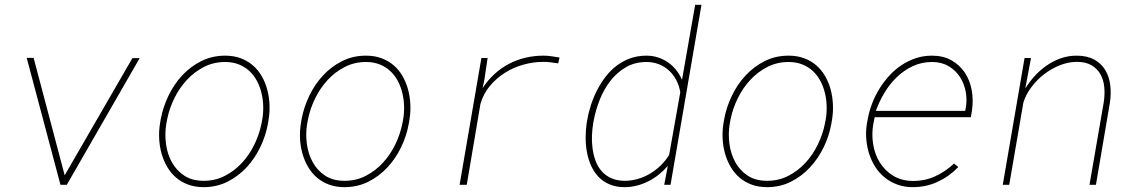

<svg xmlns="http://www.w3.org/2000/svg" viewBox="-20 -770 4735 800"><path d="M249.5 -39.6 531.7 -527.8H562L258.3 0H231.9L91.3 -528.8H120.1Z M649.9 -274.4Q659.2 -323.7 681.9 -371.1Q704.6 -418.5 739 -455.6Q773.4 -492.7 818.6 -515.4Q863.8 -538.1 918 -538.1Q954.1 -538.1 982.9 -527.3Q1011.7 -516.6 1033.4 -497.8Q1055.2 -479 1070.1 -453.4Q1085 -427.7 1093 -398.4Q1101.1 -369.1 1102.8 -337.4Q1104.5 -305.7 1099.6 -274.4L1096.2 -253.9Q1087.4 -204.6 1064.7 -157.2Q1042 -109.9 1007.6 -72.8Q973.1 -35.6 928 -12.9Q882.8 9.8 828.6 9.8Q792.5 9.8 763.7 -1Q734.9 -11.7 713.1 -30.5Q691.4 -49.3 676.5 -75Q661.6 -100.6 653.3 -129.9Q645 -159.2 643.3 -190.9Q641.6 -222.7 646.5 -253.9ZM672.9 -253.9Q666 -212.9 671.6 -170.7Q677.2 -128.4 696 -94.2Q714.8 -60.1 747.6 -38.3Q780.3 -16.6 828.6 -16.6Q877 -16.6 917.2 -37.4Q957.5 -58.1 988.5 -91.8Q1019.5 -125.5 1040 -168Q1060.5 -210.4 1069.3 -253.9L1073.2 -274.4Q1077.6 -301.8 1076.7 -329.8Q1075.7 -357.9 1069.1 -384.3Q1062.5 -410.6 1050 -433.8Q1037.6 -457 1018.8 -474.4Q1000 -491.7 974.9 -501.7Q949.7 -511.7 918 -511.7Q870.1 -511.7 829.6 -491Q789.1 -470.2 758.1 -436.5Q727.1 -402.8 706.3 -360.4Q685.5 -317.9 676.8 -274.4Z M1236.8 -274.4Q1246.1 -323.7 1268.8 -371.1Q1291.5 -418.5 1325.9 -455.6Q1360.4 -492.7 1405.5 -515.4Q1450.7 -538.1 1504.9 -538.1Q1541 -538.1 1569.8 -527.3Q1598.6 -516.6 1620.4 -497.8Q1642.1 -479 1657 -453.4Q1671.9 -427.7 1679.9 -398.4Q1688 -369.1 1689.7 -337.4Q1691.4 -305.7 1686.5 -274.4L1683.1 -253.9Q1674.3 -204.6 1651.6 -157.2Q1628.9 -109.9 1594.5 -72.8Q1560.1 -35.6 1514.9 -12.9Q1469.7 9.8 1415.5 9.8Q1379.4 9.8 1350.6 -1Q1321.8 -11.7 1300 -30.5Q1278.3 -49.3 1263.4 -75Q1248.5 -100.6 1240.2 -129.9Q1231.9 -159.2 1230.2 -190.9Q1228.5 -222.7 1233.4 -253.9ZM1259.8 -253.9Q1252.9 -212.9 1258.5 -170.7Q1264.2 -128.4 1283 -94.2Q1301.8 -60.1 1334.5 -38.3Q1367.2 -16.6 1415.5 -16.6Q1463.9 -16.6 1504.2 -37.4Q1544.4 -58.1 1575.4 -91.8Q1606.4 -125.5 1627 -168Q1647.5 -210.4 1656.2 -253.9L1660.2 -274.4Q1664.6 -301.8 1663.6 -329.8Q1662.6 -357.9 1656 -384.3Q1649.4 -410.6 1637 -433.8Q1624.5 -457 1605.7 -474.4Q1586.9 -491.7 1561.8 -501.7Q1536.6 -511.7 1504.9 -511.7Q1457 -511.7 1416.5 -491Q1376 -470.2 1345 -436.5Q1314 -402.8 1293.2 -360.4Q1272.5 -317.9 1263.7 -274.4Z M2244.1 -538.1Q2261.2 -538.1 2278.1 -535.6Q2294.9 -533.2 2311.5 -530.3L2305.7 -505.9Q2290 -508.3 2274.7 -510.3Q2259.3 -512.2 2243.7 -512.2Q2202.6 -512.2 2161.1 -500.7Q2119.6 -489.3 2084 -466.8Q2048.3 -444.3 2021.2 -411.9Q1994.1 -379.4 1981.9 -337.4L1924.8 0H1895L1985.8 -528.3H2011.7L1998 -436.5L1990.7 -402.8Q2012.2 -435.5 2039.8 -460.9Q2067.4 -486.3 2099.6 -503.4Q2131.8 -520.5 2168.5 -529.3Q2205.1 -538.1 2244.1 -538.1Z M2426.8 -269.5Q2432.1 -301.3 2442.6 -333.5Q2453.1 -365.7 2468.5 -395.5Q2483.9 -425.3 2504.2 -451.4Q2524.4 -477.5 2550 -496.8Q2575.7 -516.1 2606.4 -527.1Q2637.2 -538.1 2673.8 -538.1Q2698.7 -538.1 2721.4 -530.8Q2744.1 -523.4 2763.2 -510.3Q2782.2 -497.1 2797.1 -478.5Q2812 -460 2821.8 -437.5L2876.5 -750H2902.8L2773.9 0H2747.6L2762.7 -79.1Q2746.1 -59.6 2725.8 -43.2Q2705.6 -26.9 2682.4 -15.1Q2659.2 -3.4 2634.3 3.2Q2609.4 9.8 2583 9.8Q2546.4 9.8 2519.3 -2Q2492.2 -13.7 2473.1 -33.9Q2454.1 -54.2 2442.4 -80.8Q2430.7 -107.4 2425.3 -137.5Q2419.9 -167.5 2420.2 -198.7Q2420.4 -230 2424.8 -259.3ZM2452.1 -259.3Q2447.8 -233.9 2446.5 -206.1Q2445.3 -178.2 2449 -151.4Q2452.6 -124.5 2461.4 -100.3Q2470.2 -76.2 2486.1 -57.6Q2502 -39.1 2525.6 -28.1Q2549.3 -17.1 2582 -16.6Q2610.4 -16.6 2637.5 -24.4Q2664.6 -32.2 2688.7 -46.6Q2712.9 -61 2733.2 -80.8Q2753.4 -100.6 2768.1 -124.5L2814.5 -385.7Q2810.1 -412.6 2798.1 -435.8Q2786.1 -459 2767.8 -475.8Q2749.5 -492.7 2725.8 -502.2Q2702.1 -511.7 2673.8 -511.7Q2625 -511.7 2587.6 -489.7Q2550.3 -467.8 2523.2 -432.9Q2496.1 -397.9 2479 -354.7Q2461.9 -311.5 2454.1 -269.5Z M2997.6 -274.4Q3006.8 -323.7 3029.5 -371.1Q3052.2 -418.5 3086.7 -455.6Q3121.1 -492.7 3166.3 -515.4Q3211.4 -538.1 3265.6 -538.1Q3301.8 -538.1 3330.6 -527.3Q3359.4 -516.6 3381.1 -497.8Q3402.8 -479 3417.7 -453.4Q3432.6 -427.7 3440.7 -398.4Q3448.7 -369.1 3450.4 -337.4Q3452.1 -305.7 3447.3 -274.4L3443.8 -253.9Q3435.1 -204.6 3412.4 -157.2Q3389.6 -109.9 3355.2 -72.8Q3320.8 -35.6 3275.6 -12.9Q3230.5 9.8 3176.3 9.8Q3140.1 9.8 3111.3 -1Q3082.5 -11.7 3060.8 -30.5Q3039.1 -49.3 3024.2 -75Q3009.3 -100.6 3001 -129.9Q2992.7 -159.2 2991 -190.9Q2989.3 -222.7 2994.1 -253.9ZM3020.5 -253.9Q3013.7 -212.9 3019.3 -170.7Q3024.9 -128.4 3043.7 -94.2Q3062.5 -60.1 3095.2 -38.3Q3127.9 -16.6 3176.3 -16.6Q3224.6 -16.6 3264.9 -37.4Q3305.2 -58.1 3336.2 -91.8Q3367.2 -125.5 3387.7 -168Q3408.2 -210.4 3417 -253.9L3420.9 -274.4Q3425.3 -301.8 3424.3 -329.8Q3423.3 -357.9 3416.7 -384.3Q3410.2 -410.6 3397.7 -433.8Q3385.3 -457 3366.5 -474.4Q3347.7 -491.7 3322.5 -501.7Q3297.4 -511.7 3265.6 -511.7Q3217.8 -511.7 3177.2 -491Q3136.7 -470.2 3105.7 -436.5Q3074.7 -402.8 3054 -360.4Q3033.2 -317.9 3024.4 -274.4Z M3783.2 9.8Q3748 9.8 3718.8 -1Q3689.5 -11.7 3666.5 -30.3Q3643.6 -48.8 3627.4 -74Q3611.3 -99.1 3601.8 -128.2Q3592.3 -157.2 3589.6 -189.2Q3586.9 -221.2 3591.8 -252.9L3595.7 -274.4Q3601.6 -306.6 3613.8 -338.6Q3626 -370.6 3644 -399.9Q3662.1 -429.2 3685.3 -454.6Q3708.5 -480 3736.3 -498.5Q3764.2 -517.1 3795.9 -527.6Q3827.6 -538.1 3863.3 -538.1Q3910.2 -538.1 3944.3 -518.8Q3978.5 -499.5 3999.8 -467.8Q4021 -436 4028.6 -395.5Q4036.1 -355 4030.3 -312.5L4025.4 -281.7H3624.5L3623 -274.4L3618.7 -252.9Q3611.3 -210.9 3618.2 -168.7Q3625 -126.5 3646 -92.8Q3667 -59.1 3701.4 -37.8Q3735.8 -16.6 3782.7 -16.1Q3833 -15.6 3876 -35.2Q3918.9 -54.7 3955.1 -88.4L3973.1 -74.2Q3935.1 -34.7 3887 -12.5Q3838.9 9.8 3783.2 9.8ZM3863.8 -511.7Q3819.8 -511.7 3782.7 -494.1Q3745.6 -476.6 3716.1 -448Q3686.5 -419.4 3664.8 -382.8Q3643.1 -346.2 3629.4 -308.1H4001.5L4002.9 -314.5Q4010.3 -350.1 4004.2 -385.5Q3998 -420.9 3980.2 -448.7Q3962.4 -476.6 3932.9 -494.1Q3903.3 -511.7 3863.8 -511.7Z M4252 -401.4Q4269.5 -429.7 4292.2 -454.3Q4314.9 -479 4342 -497.6Q4369.1 -516.1 4400.1 -527.1Q4431.2 -538.1 4465.8 -538.1Q4509.3 -538.1 4538.8 -522Q4568.4 -505.9 4585 -478.5Q4601.6 -451.2 4606 -415.8Q4610.4 -380.4 4604.5 -341.8L4546.4 0H4519.5L4578.6 -341.8Q4584 -374.5 4581.3 -405.5Q4578.6 -436.5 4565.4 -460.2Q4552.2 -483.9 4527.6 -498.3Q4502.9 -512.7 4464.8 -512.2Q4430.2 -511.7 4395.3 -497.8Q4360.4 -483.9 4330.1 -460.4Q4299.8 -437 4277.1 -406.5Q4254.4 -376 4244.1 -342.8L4185.1 0H4158.2L4249 -528.3H4275.9L4252 -401.4Z"/></svg>

Font: Roboto Mono Thin
Style: Italic
Weight: 250
Designer: Google
Version: Version 2.000985; 2015; ttfautohint (v1.3)